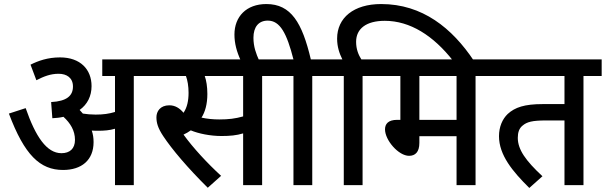

<svg xmlns="http://www.w3.org/2000/svg" viewBox="-20 -916 2997 950"><path d="M443 -213C443 -234 440 -253 434 -270C445 -269 456 -269 466 -269C495 -269 522 -271 549 -279V0H642V-540H734V-622H486V-540H549V-362C519 -353 491 -349 453 -349C430 -349 410 -351 390 -354C385 -360 379 -366 374 -372C412 -399 433 -440 433 -490C433 -572 378 -632 277 -632C216 -632 169 -615 131 -596L160 -519C197 -538 230 -551 270 -551C310 -551 341 -531 341 -488C341 -442 310 -415 233 -411L239 -331C259 -332 277 -334 294 -338C328 -307 351 -270 351 -224C351 -180 325 -158 284 -158C211 -158 156 -240 107 -381L24 -354C101 -149 178 -75 292 -75C383 -75 443 -123 443 -213Z M1277 -540H1368V-622H720V-540H900C908 -519 913 -489 913 -457C913 -418 906 -384 888 -358C869 -381 846 -395 818 -395C772 -395 754 -364 754 -336C754 -310 760 -284 788 -242C831 -177 909 -85 1008 13L1074 -46C1005 -109 936 -184 888 -250C901 -256 913 -263 924 -271C962 -255 1020 -243 1076 -243C1118 -243 1150 -246 1183 -256V0H1277ZM1065 -325C1034 -325 1005 -328 977 -334C995 -362 1006 -401 1006 -451C1006 -487 1001 -518 993 -540H1183V-340C1144 -329 1111 -325 1065 -325Z M1172 -615H1263C1247 -650 1234 -685 1234 -729C1234 -782 1259 -814 1305 -814C1366 -814 1399 -751 1432 -622H1354V-540H1432V0H1525V-540H1616V-622H1518C1475 -804 1420 -896 1298 -896C1199 -896 1140 -834 1140 -745C1140 -702 1151 -660 1172 -615Z M1681 -540V0H1774V-540H1865V-622H1768C1754 -644 1742 -672 1742 -709C1742 -774 1792 -813 1884 -813C2009 -813 2124 -740 2222 -615H2325C2217 -777 2070 -896 1866 -896C1730 -896 1648 -828 1648 -725C1648 -685 1659 -652 1674 -622H1603V-540Z M2333 -540H2424V-622H1852V-540H1961V-323H1945C1900 -323 1885 -302 1885 -276C1885 -222 1952 -145 2004 -145C2034 -145 2055 -163 2055 -209V-242H2239V0H2333ZM2239 -540V-323H2055V-540Z M2867 -540H2957V-622H2410V-540H2773V-401H2666C2575 -401 2528 -385 2492 -352C2466 -327 2449 -289 2449 -242C2449 -149 2516 -68 2599 14L2664 -44C2581 -121 2542 -176 2542 -234C2542 -261 2549 -281 2565 -294C2587 -313 2614 -320 2682 -320H2773V0H2867Z"/></svg>

Font: Noto Sans Devanagari UI SemiCondensed Medium
Style: Regular
Weight: 500
Width: 4
Designer: Jelle Bosma - Monotype Design Team
Foundry: Monotype Imaging Inc.
Version: Version 2.004